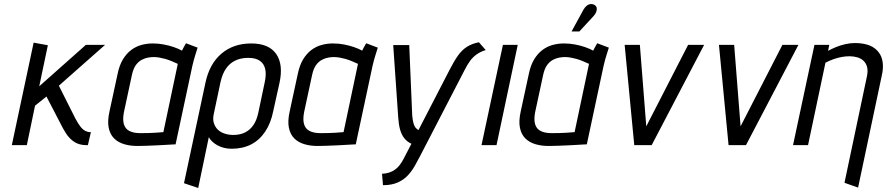

<svg xmlns="http://www.w3.org/2000/svg" viewBox="-20 -725 4430 959"><path d="M357 -132 274 -297 505 -501H409L176 -294L219 -499L148 -512L39 0H114L155 -197L212 -243L280 -112Q294 -83 310.5 -57.5Q327 -32 351.5 -16Q376 0 412 0H419L434 -65H430Q418 -65 405.5 -71.5Q393 -78 381.5 -93Q370 -108 357 -132Z M967 -487 909 -509Q902 -498 895.5 -485Q889 -472 889 -472Q871 -482 847.5 -490Q824 -498 797.5 -503Q771 -508 742 -508Q714 -508 686.5 -500.5Q659 -493 635.5 -475.5Q612 -458 594 -428.5Q576 -399 567 -354L527 -169Q516 -120 523 -86.5Q530 -53 550.5 -33Q571 -13 603 -4Q635 5 674 4Q691 4 714.5 3Q738 2 763 1Q788 0 809.5 -1.5Q831 -3 844.5 -3.5Q858 -4 857 -4L941 -397Q948 -427 956 -452Q964 -477 967 -487ZM599 -165 639 -351Q646 -383 659 -400.5Q672 -418 688.5 -426.5Q705 -435 720.5 -437.5Q736 -440 747 -440Q761 -440 775.5 -437.5Q790 -435 804.5 -431Q819 -427 835 -420.5Q851 -414 868 -406L796 -65Q792 -65 781.5 -64Q771 -63 755.5 -62Q740 -61 721 -60.5Q702 -60 681 -60Q647 -60 626 -71Q605 -82 598.5 -105.5Q592 -129 599 -165Z M1345 -171 1376 -311Q1396 -403 1359.5 -455.5Q1323 -508 1235 -508Q1146 -508 1086 -457Q1026 -406 1006 -311L899 190L970 214L1023 -40Q1029 -28 1040.5 -17.5Q1052 -7 1066.5 1Q1081 9 1099 13.5Q1117 18 1136 18Q1192 18 1234 -3.5Q1276 -25 1304.5 -67.5Q1333 -110 1345 -171ZM1302 -313 1270 -161Q1262 -124 1245.5 -100Q1229 -76 1204 -63.5Q1179 -51 1145 -51Q1123 -51 1102.5 -57.5Q1082 -64 1068 -77.5Q1054 -91 1048 -111Q1042 -131 1048 -157L1081 -313Q1090 -355 1108.5 -382Q1127 -409 1155 -422.5Q1183 -436 1220 -436Q1256 -436 1277 -422Q1298 -408 1304.5 -381Q1311 -354 1302 -313Z M1867 -487 1809 -509Q1802 -498 1795.5 -485Q1789 -472 1789 -472Q1771 -482 1747.5 -490Q1724 -498 1697.5 -503Q1671 -508 1642 -508Q1614 -508 1586.5 -500.5Q1559 -493 1535.5 -475.5Q1512 -458 1494 -428.5Q1476 -399 1467 -354L1427 -169Q1416 -120 1423 -86.5Q1430 -53 1450.5 -33Q1471 -13 1503 -4Q1535 5 1574 4Q1591 4 1614.5 3Q1638 2 1663 1Q1688 0 1709.5 -1.5Q1731 -3 1744.5 -3.5Q1758 -4 1757 -4L1841 -397Q1848 -427 1856 -452Q1864 -477 1867 -487ZM1499 -165 1539 -351Q1546 -383 1559 -400.5Q1572 -418 1588.5 -426.5Q1605 -435 1620.5 -437.5Q1636 -440 1647 -440Q1661 -440 1675.5 -437.5Q1690 -435 1704.5 -431Q1719 -427 1735 -420.5Q1751 -414 1768 -406L1696 -65Q1692 -65 1681.5 -64Q1671 -63 1655.5 -62Q1640 -61 1621 -60.5Q1602 -60 1581 -60Q1547 -60 1526 -71Q1505 -82 1498.5 -105.5Q1492 -129 1499 -165Z M2406 -475 2372 -514Q2337 -507 2312 -491Q2287 -475 2267.5 -447.5Q2248 -420 2226 -377L2070 -75Q2066 -78 2060.5 -82.5Q2055 -87 2051 -94.5Q2047 -102 2044 -115Q2041 -128 2039 -147L2024 -500H1944L1969 -139Q1971 -105 1978 -79Q1985 -53 1999 -35Q2013 -17 2035 -7L1995 70Q1986 87 1975.5 100.5Q1965 114 1952 123Q1939 132 1923.5 137Q1908 142 1888 143L1893 200Q1937 200 1967.5 186Q1998 172 2018 150Q2038 128 2052 103Q2066 78 2077 57L2300 -374Q2314 -402 2328 -421Q2342 -440 2361 -453.5Q2380 -467 2406 -475Z M2385 0H2460L2566 -501H2492Z M3021 -487 2963 -509Q2956 -498 2949.5 -485Q2943 -472 2943 -472Q2925 -482 2901.5 -490Q2878 -498 2851.5 -503Q2825 -508 2796 -508Q2768 -508 2740.5 -500.5Q2713 -493 2689.5 -475.5Q2666 -458 2648 -428.5Q2630 -399 2621 -354L2581 -169Q2570 -120 2577 -86.5Q2584 -53 2604.5 -33Q2625 -13 2657 -4Q2689 5 2728 4Q2745 4 2768.5 3Q2792 2 2817 1Q2842 0 2863.5 -1.5Q2885 -3 2898.5 -3.5Q2912 -4 2911 -4L2995 -397Q3002 -427 3010 -452Q3018 -477 3021 -487ZM2653 -165 2693 -351Q2700 -383 2713 -400.5Q2726 -418 2742.5 -426.5Q2759 -435 2774.5 -437.5Q2790 -440 2801 -440Q2815 -440 2829.5 -437.5Q2844 -435 2858.5 -431Q2873 -427 2889 -420.5Q2905 -414 2922 -406L2850 -65Q2846 -65 2835.5 -64Q2825 -63 2809.5 -62Q2794 -61 2775 -60.5Q2756 -60 2735 -60Q2701 -60 2680 -71Q2659 -82 2652.5 -105.5Q2646 -129 2653 -165ZM2945 -645Q2954 -655 2958 -665.5Q2962 -676 2960.5 -685Q2959 -694 2950 -700Q2940 -706 2929 -704.5Q2918 -703 2909.5 -695.5Q2901 -688 2895 -678L2835 -568H2874Z M3100 -501 3148 0H3235L3497 -501H3417L3208 -94L3176 -501Z M3571 -501 3619 0H3706L3968 -501H3888L3679 -94L3647 -501Z M4310 -343 4198 188 4266 212 4384 -346Q4392 -380 4389.5 -407Q4387 -434 4376 -453Q4365 -472 4347 -485Q4329 -498 4304 -504Q4279 -510 4249 -510Q4227 -510 4202.5 -504.5Q4178 -499 4156 -490Q4134 -481 4116 -471L4122 -501H4048L3941 0H4016L4103 -412Q4125 -423 4145 -430Q4165 -437 4184.5 -440.5Q4204 -444 4223 -444Q4244 -444 4262.5 -438.5Q4281 -433 4293.5 -421Q4306 -409 4311 -390Q4316 -371 4310 -343Z"/></svg>

Font: Advent Pro Medium
Style: Italic
Weight: 500
Italic angle: -12°
Version: Version 3.000